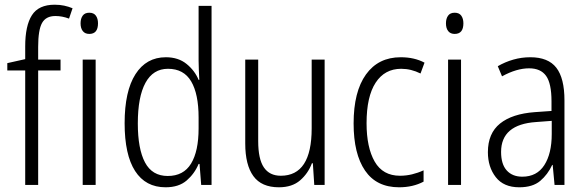

<svg xmlns="http://www.w3.org/2000/svg" viewBox="-20 -785 2487 815"><path d="M237 -486H142V0H87V-486H11V-517L87 -534V-588Q87 -676 115.5 -720.5Q144 -765 212 -765Q234 -765 252.5 -761Q271 -757 288 -750L273 -706Q244 -717 215 -717Q175 -717 158.5 -687.5Q142 -658 142 -586V-532H237Z M359 -731Q378 -731 387 -718.5Q396 -706 396 -686Q396 -641 359 -641Q341 -641 331.5 -653Q322 -665 322 -686Q322 -706 331 -718.5Q340 -731 359 -731ZM386 -532V0H331V-532Z M683 10Q598 10 553.5 -59Q509 -128 509 -262Q509 -398 555 -470Q601 -542 684 -542Q737 -542 772 -513.5Q807 -485 823 -446H826Q825 -468 824 -488.5Q823 -509 823 -527V-760H878V0H834L827 -89H823Q806 -48 772.5 -19Q739 10 683 10ZM692 -38Q759 -38 791 -90.5Q823 -143 823 -240V-286Q823 -386 791.5 -439.5Q760 -493 693 -493Q630 -493 597.5 -433.5Q565 -374 565 -261Q565 -153 595.5 -95.5Q626 -38 692 -38Z M1358 -532V0H1314L1308 -92H1304Q1288 -49 1254 -19.5Q1220 10 1164 10Q1090 10 1055.5 -37.5Q1021 -85 1021 -176V-532H1076V-186Q1076 -110 1100 -74.5Q1124 -39 1172 -39Q1303 -39 1303 -240V-532Z M1674 10Q1578 10 1529.5 -61Q1481 -132 1481 -261Q1481 -396 1533.5 -469Q1586 -542 1681 -542Q1739 -542 1782 -519L1765 -473Q1725 -493 1683 -493Q1613 -493 1574.5 -434Q1536 -375 1536 -262Q1536 -159 1570.5 -99Q1605 -39 1678 -39Q1704 -39 1729 -45Q1754 -51 1778 -62V-14Q1733 10 1674 10Z M1910 -731Q1929 -731 1938 -718.5Q1947 -706 1947 -686Q1947 -641 1910 -641Q1892 -641 1882.5 -653Q1873 -665 1873 -686Q1873 -706 1882 -718.5Q1891 -731 1910 -731ZM1937 -532V0H1882V-532Z M2231 -542Q2307 -542 2341.5 -497.5Q2376 -453 2376 -359V0H2334L2326 -85H2324Q2305 -44 2273 -17Q2241 10 2184 10Q2118 10 2084.5 -33Q2051 -76 2051 -139Q2051 -219 2102.5 -260.5Q2154 -302 2250 -309L2321 -314V-355Q2321 -431 2298 -463Q2275 -495 2226 -495Q2173 -495 2111 -461L2093 -504Q2124 -522 2159 -532Q2194 -542 2231 -542ZM2256 -267Q2107 -257 2107 -140Q2107 -88 2131 -61.5Q2155 -35 2197 -35Q2259 -35 2290.5 -84Q2322 -133 2322 -216V-272Z"/></svg>

Font: Noto Sans Lao UI Cond Light
Style: Regular
Weight: 300
Width: 3
Designer: Monotype Design Team
Foundry: Monotype Imaging Inc.
Version: Version 2.000; ttfautohint (v1.8.4.7-5d5b)